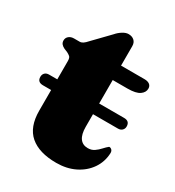

<svg xmlns="http://www.w3.org/2000/svg" viewBox="-156 -708 747 818"><g transform="rotate(30 218.0 -299.0)"><path d="M2 -269Q2 -280.5 9.2 -288Q16.5 -295.5 30 -295.5H398.5Q426.5 -295.5 426.5 -269Q426.5 -258 419 -250.5Q411.5 -243 398.5 -243H30Q2 -243 2 -269ZM48 -417 32 -423.5Q22 -428 16 -435Q10 -442 10 -452.5Q10 -465.5 19.8 -473.8Q29.5 -482 45 -482H72.5Q80.5 -482 88.5 -487.2Q96.5 -492.5 107.5 -505L182 -582Q193.5 -595.5 208.8 -605Q224 -614.5 237 -614.5Q254.5 -614.5 265.2 -604.8Q276 -595 276 -577.5V-181Q276 -144 289.5 -125.2Q303 -106.5 328.5 -106.5Q347 -106.5 360.2 -115.8Q373.5 -125 384.2 -137Q395 -149 405 -157Q412 -158 418 -152.2Q424 -146.5 423.5 -135.5Q421.5 -92.5 397.8 -58.2Q374 -24 334.2 -4.5Q294.5 15 243.5 15Q159 15 114.5 -23.2Q70 -61.5 70 -141.5V-384.5Q70 -401 64 -406.5Q58 -412 48 -417ZM207.5 -411 209 -482H391.5Q407.5 -482 416.8 -475Q426 -468 426 -455Q426 -436.5 408 -423.8Q390 -411 348.5 -411Z"/></g></svg>

Font: Fraunces
Style: Regular
Weight: 900
Version: Version 1.000;[b76b70a41]